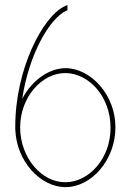

<svg xmlns="http://www.w3.org/2000/svg" viewBox="-20 -775 555 786"><path d="M244.1 -749 256 -755V-733L250.9 -731C182.5 -698.7 98.1 -552.3 71 -370.4C109.2 -444.4 178.8 -495.3 247.5 -496C352.5 -496 453.5 -385 452.5 -253C452.5 -120 353.5 -8 247.5 -9C145.8 -9 48 -114 42.7 -243H42.5V-253V-253.5V-254C41.5 -491 155.5 -708 244.1 -749ZM62.5 -253.5C62.7 -127.7 151.7 -28 247.5 -29C344.5 -29 433.5 -127 432.5 -253C432.5 -378 345.5 -475 247.5 -476C150.7 -476 62.7 -377.3 62.5 -253.5Z"/></svg>

Font: Nordica Plus
Style: NordicaClassicUltraLightCond
Weight: 300
Version: Version 1.01